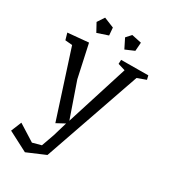

<svg xmlns="http://www.w3.org/2000/svg" viewBox="-208 -762 926 1055"><g transform="rotate(30 254.5 -234.5)"><path d="M0 0ZM454 -464 242 147 127 196 2 131 29 65 134 131 189 116 218 34 244 -54 192 -26 57 -444 12 -448 0 -490 131 -502 176 -295 252 -76 376 -468 330 -482 331 -508 503 -509 509 -484ZM378 -644 374 -590 318 -566 288 -626 316 -657ZM203 -639 207 -591 139 -568 110 -621 139 -665Z"/></g></svg>

Font: Underdog
Style: Regular
Weight: 400
Designer: Sergey Steblina
Foundry: Sergey Steblina, Jovanny Lemonad
Version: Version 1.001; ttfautohint (v0.9)